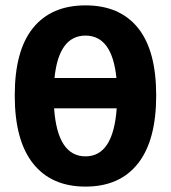

<svg xmlns="http://www.w3.org/2000/svg" viewBox="-20 -689 640 719"><path d="M564.9 -331.5Q564.9 -163.1 496.6 -76.7Q428.2 9.8 300.3 9.8Q172.4 9.8 103.8 -76.7Q35.2 -163.1 35.2 -331.5Q35.2 -500 103.8 -584.5Q172.4 -668.9 300.3 -668.9Q428.2 -668.9 496.6 -584.5Q564.9 -500 564.9 -331.5ZM300.3 -103.5Q404.3 -103.5 417 -283.2H182.6Q195.3 -103.5 300.3 -103.5ZM300.3 -555.7Q200.2 -555.7 184.1 -397H416Q399.9 -555.7 300.3 -555.7Z"/></svg>

Font: Cousine
Style: Bold
Weight: 700
Monospace: yes
Designer: Steve Matteson
Foundry: Ascender Corporation
Version: Version 1.20